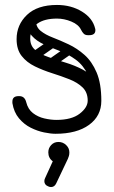

<svg xmlns="http://www.w3.org/2000/svg" viewBox="-20 -530 459 775"><path d="M204 10Q185 10 158 4.5Q131 -1 104 -14.5Q77 -28 56.5 -52.5Q36 -77 30 -114Q30 -116 30 -117.5Q30 -119 30 -120Q30 -142 55 -142H58Q80 -142 86 -117Q93 -89 113 -73.5Q133 -58 159 -52Q185 -46 208 -46Q269 -46 301.5 -71Q334 -96 334 -124Q334 -157 313.5 -177Q293 -197 260 -210Q227 -223 190.5 -234.5Q154 -246 121 -262Q88 -278 67.5 -304Q47 -330 47 -372Q47 -430 89 -470Q131 -510 210 -510Q267 -510 310.5 -483.5Q354 -457 364 -415Q365 -413 365 -408Q365 -388 340 -388H335Q324 -388 318 -394Q312 -400 307 -410Q297 -431 268 -443Q239 -455 210 -455Q159 -455 130.5 -434.5Q102 -414 102 -374Q102 -345 122.5 -328Q143 -311 176 -299.5Q209 -288 245.5 -277Q282 -266 315 -248.5Q348 -231 368.5 -201.5Q389 -172 389 -123Q389 -62 339.5 -26Q290 10 204 10ZM354 -123Q354 -189 335 -228Q316 -267 286 -289Q256 -311 222 -324Q188 -337 158 -350.5Q128 -364 109 -385Q90 -406 90 -445L125 -447Q125 -421 144 -405.5Q163 -390 193 -378.5Q223 -367 257 -351Q291 -335 321 -308.5Q351 -282 370 -237.5Q389 -193 389 -123ZM203 -363Q209 -356 207 -349.5Q205 -343 199 -339L139 -297Q124 -287 113 -300Q103 -313 118 -325L178 -367Q192 -377 203 -363ZM274 -337Q279 -330 277.5 -323.5Q276 -317 269 -313L209 -271Q195 -261 184 -274Q173 -288 189 -299L249 -341Q262 -351 274 -337ZM174 222Q159 216 159 201Q159 195 162 189L193 121Q175 108 175 85Q175 68 186.5 55.5Q198 43 216 43Q234 43 247 55.5Q260 68 260 85Q260 94 258 100Q256 106 254 111L207 210Q200 225 186 225Q180 225 174 222Z"/></svg>

Font: Agu Display
Style: Regular
Weight: 400
Designer: Oluwaseun Badejo
Version: Version 1.103